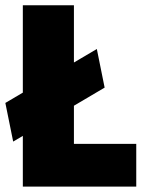

<svg xmlns="http://www.w3.org/2000/svg" viewBox="-29 -694 537 714"><path d="M20 -167.5 -9.1 -311.2 331.1 -511.8 360.1 -368.2ZM55.9 0V-674.5H245.9V-159.1H477.7V0Z"/></svg>

Font: TitilliumWeb ExtraLight
Style: Regular
Weight: 400
Designer: Mohamed Gaber, Accademia di Belle Arti di Urbino and others
Foundry: Kief Type Foundry, Accademia di Belle Arti di Urbino and others
Version: Version 3.000; ttfautohint (v1.8.2)